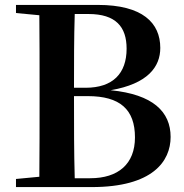

<svg xmlns="http://www.w3.org/2000/svg" viewBox="-20 -761 748 781"><path d="M45 -708 140 -699C141 -598 141 -498 141 -398V-356C141 -250 141 -145 140 -42L45 -33V0H353C601 0 674 -105 674 -204C674 -306 603 -377 430 -394C581 -420 632 -489 632 -566C632 -668 560 -741 378 -741H45ZM281 -370H337C468 -370 529 -316 529 -202C529 -94 461 -36 347 -36H284C281 -141 281 -249 281 -370ZM284 -704H340C451 -704 495 -652 495 -563C495 -462 439 -404 328 -404H281C281 -507 281 -606 284 -704Z"/></svg>

Font: GenRyuMin2 TW B
Style: Regular
Weight: 700
Version: Version 2.100;PS 2.1;hotconv 16.6.51;makeotf.lib2.5.65220 DE